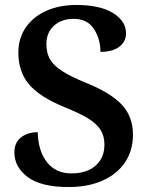

<svg xmlns="http://www.w3.org/2000/svg" viewBox="-20 -744 606 774"><path d="M38 -130Q38 -169 64.5 -190Q91 -211 132 -211Q134 -135 169.5 -90Q205 -45 268 -45Q330 -45 365.5 -76.5Q401 -108 401 -161Q401 -196 385 -221Q369 -246 334.5 -267Q300 -288 240 -312Q140 -353 97 -404Q54 -455 54 -532Q54 -590 84 -633.5Q114 -677 167 -700.5Q220 -724 287 -724Q383 -724 435.5 -691.5Q488 -659 488 -610Q488 -576 461 -555.5Q434 -535 385 -535Q385 -587 358.5 -627.5Q332 -668 277 -668Q228 -668 197.5 -640.5Q167 -613 167 -566Q167 -531 181 -506Q195 -481 229 -458.5Q263 -436 327 -410Q426 -370 471 -322Q516 -274 516 -201Q516 -137 484 -89.5Q452 -42 393.5 -16Q335 10 256 10Q146 10 92 -30Q38 -70 38 -130Z"/></svg>

Font: Noto Serif SemiBold
Style: Regular
Weight: 600
Designer: Monotype Design Team
Foundry: Monotype Imaging Inc.
Version: Version 1.001